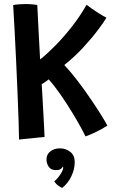

<svg xmlns="http://www.w3.org/2000/svg" viewBox="-20 -673 584 948"><path d="M74 16Q74 -12 72 -70Q70 -128 67 -203.2Q64 -278.5 60.2 -359.5Q56.5 -440.5 52.5 -515.8Q48.5 -591 45 -648Q57.5 -650.5 74.8 -651.8Q92 -653 107 -653Q124.5 -653 140 -651.5Q155.5 -650 164 -648.5Q165 -636.5 166.2 -607.2Q167.5 -578 169.5 -539Q171.5 -500 173.8 -458.2Q176 -416.5 178 -379.5Q209.5 -404 251 -445.8Q292.5 -487.5 334 -540.2Q375.5 -593 407.5 -649.5Q435 -628 463.8 -610Q492.5 -592 505.5 -585.5Q495 -567 465.2 -527Q435.5 -487 392 -439.8Q348.5 -392.5 297.5 -352Q330.5 -317 365 -271.5Q399.5 -226 430 -181Q460.5 -136 482 -101.2Q503.5 -66.5 510 -52.5Q499.5 -45.5 480.2 -35Q461 -24.5 439.8 -14.8Q418.5 -5 402 0.5Q397 -11 379.2 -43.8Q361.5 -76.5 335.2 -119.5Q309 -162.5 279.2 -205.5Q249.5 -248.5 220.5 -281Q212.5 -274.5 202.8 -268Q193 -261.5 186 -257.5Q188 -222 190.5 -179.8Q193 -137.5 195 -98Q197 -58.5 198.5 -30.8Q200 -3 200 3.5Q192 4 171.5 6Q151 8 125 10.8Q99 13.5 74 16ZM287 255Q282 253 269.5 244.8Q257 236.5 248 222Q256.5 216 266.8 203.5Q277 191 284.5 177.5Q292 164 292 154.5Q292 150.5 291 148.5Q287.5 155.5 280 161.2Q272.5 167 256 167Q231.5 167 220.5 150.2Q209.5 133.5 209.5 115Q209.5 89 228.8 74.2Q248 59.5 276 59.5Q305 59.5 327 76.8Q349 94 349 127Q349 162 332.5 197Q316 232 287 255Z"/></svg>

Font: Grandstander Medium
Style: Regular
Weight: 500
Designer: Tyler Finck
Foundry: Etcetera Type Co
Version: Version 1.200; ttfautohint (v1.8.3)